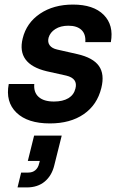

<svg xmlns="http://www.w3.org/2000/svg" viewBox="-20 -530 527 840"><path d="M198.3 10Q100.8 10 52.1 -37.1Q3.3 -84.2 18.3 -162.5H130Q126.7 -125.8 149.2 -105.8Q171.7 -85.8 215.8 -85.8Q255 -85.8 279.2 -100.4Q303.3 -115 310 -142.5Q321.7 -186.7 270 -199.2L184.2 -218.3Q51.7 -250 79.2 -361.7Q95.8 -430 155 -470Q214.2 -510 299.2 -510Q389.2 -510 433.8 -465Q478.3 -420 465 -345.8H353.3Q355.8 -380.8 336.2 -399.2Q316.7 -417.5 279.2 -417.5Q245 -417.5 222.1 -402.9Q199.2 -388.3 192.5 -365Q187.5 -345 197.5 -331.7Q207.5 -318.3 230 -313.3L318.3 -293.3Q387.5 -277.5 412.9 -241.2Q438.3 -205 423.3 -145Q405 -70.8 346.2 -30.4Q287.5 10 198.3 10ZM56.7 290 72.5 225H103.3Q122.5 225 134.6 214.6Q146.7 204.2 150.8 186.7L154.2 174.2H101.7L129.2 63.3H250L217.5 193.3Q206.7 238.3 175.8 264.2Q145 290 96.7 290Z"/></svg>

Font: Funnel Sans SemiBold
Style: Italic
Weight: 600
Italic angle: -14.036°
Designer: NORD ID, Kristian Moeller
Foundry: Dicotype
Version: Version 1.000